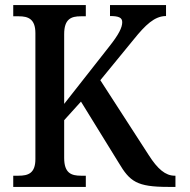

<svg xmlns="http://www.w3.org/2000/svg" viewBox="-20 -734 746 754"><path d="M32 0H317V-44H298C260 -44 232 -54 232 -114V-262L298 -335L446 -95C490 -21 517 0 641 0H669V-44H666C630 -44 599 -70 564 -125L374 -419L505 -579C551 -636 587 -671 632 -671V-714H412V-671C446 -671 460 -665 460 -647C460 -626 447 -599 408 -550L232 -326V-600C232 -660 260 -670 297 -670H317V-714H32V-670H54C90 -670 119 -660 119 -604V-109C119 -53 90 -44 53 -44H32Z"/></svg>

Font: Noto Serif SemiCondensed Medium
Style: Regular
Weight: 500
Width: 4
Designer: Monotype Design Team
Foundry: Monotype Imaging Inc.
Version: Version 2.014